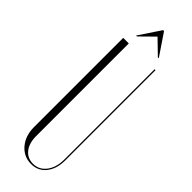

<svg xmlns="http://www.w3.org/2000/svg" viewBox="-288 -862 878 878"><g transform="rotate(45 151.0 -423.0)"><path d="M85 -748 155 -853H161L232 -748H226L158 -814L91 -748ZM51 -699H87V-100Q87 -54 108.5 -27Q130 0 166 0Q205 0 229.5 -32Q254 -64 254 -116V-699H260V-117Q260 -61 233 -27Q206 7 161 7Q113 7 82 -29.5Q51 -66 51 -122Z"/></g></svg>

Font: Moniqa ExtLt Narrow Display
Style: Regular
Weight: 200
Width: 4
Designer: Rajesh Rajput
Foundry: Rajesh Rajput
Version: Version 1.000